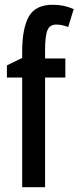

<svg xmlns="http://www.w3.org/2000/svg" viewBox="-20 -785 329 805"><path d="M254 -460H169V0H73V-460H9V-511L73 -542V-569Q73 -665 100.5 -715Q128 -765 201 -765Q225 -765 245 -761Q265 -757 289 -747L266 -672Q252 -677 240 -679.5Q228 -682 216 -682Q189 -682 179 -658.5Q169 -635 169 -574V-540H254Z"/></svg>

Font: Noto Sans Khmer UI ExtraCondensed Medium
Style: Regular
Weight: 500
Width: 2
Designer: Danh Hong and the Monotype Design Team
Foundry: Monotype Imaging Inc.
Version: Version 2.002; ttfautohint (v1.8.4.7-5d5b)